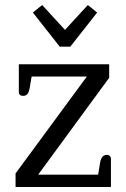

<svg xmlns="http://www.w3.org/2000/svg" viewBox="-20 -745 504 765"><path d="M111 -695 148 -725 239 -626 330 -725 367 -695 260 -559H218ZM42 -54 326 -440H106L98 -393Q95 -377 89 -370Q83 -363 71 -363Q64 -363 59.5 -367Q55 -371 55 -378V-489H415V-435L132 -49H371L379 -98Q382 -113 388.5 -120.5Q395 -128 406 -128Q413 -128 417.5 -123.5Q422 -119 422 -112V0H42Z"/></svg>

Font: Maitree
Style: Regular
Weight: 400
Designer: CadsonDemak Team
Foundry: CadsonDemak
Version: Version 1.001